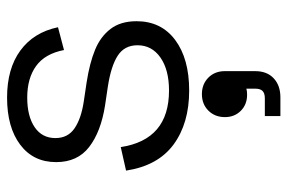

<svg xmlns="http://www.w3.org/2000/svg" viewBox="-155 -386 813 543"><g transform="rotate(-90 251.5 -114.5)"><path d="M64.5 -362.2Q64.5 -426.8 113.8 -463.9Q163 -501 247 -501Q328.8 -501 380.1 -463.4Q431.5 -425.8 446 -357L381.5 -340Q371 -394 336.2 -419Q301.5 -444 247 -444Q194.5 -444 163.5 -423.1Q132.5 -402.2 132.5 -364.2Q132.5 -329 160.2 -310.1Q188 -291.2 236.5 -284L290.2 -276Q344.8 -267.5 382 -252.2Q419.2 -237 441.1 -208.5Q463 -180 463 -134.8Q463 -65.2 410 -25.6Q357 14 267 14Q174.2 14 114.2 -30.2Q54.2 -74.5 40.5 -164.5L107 -179.5Q127.8 -43 267 -43Q325.5 -43 360.2 -67.2Q395 -91.5 395 -132.2Q395 -168.8 365.8 -187.9Q336.5 -207 278 -216L224.2 -224Q150.2 -235.8 107.4 -268.8Q64.5 -301.8 64.5 -362.2ZM191.8 115.2Q191.8 86.8 210.1 68.4Q228.5 50 256.8 50Q285 50 303.4 68.2Q321.8 86.5 321.8 114.8V200.8Q321.8 234.2 301.5 253.1Q281.2 272 247.8 272H194.8V228H244.8Q259.2 228 265.8 221.5Q272.2 215 272.2 201.5V175.8Q265.8 177.8 254.8 177.8Q227.5 177.8 209.6 160Q191.8 142.2 191.8 115.2Z"/></g></svg>

Font: Space Grotesk Variable
Style: Regular
Weight: 400
Designer: Florian Karsten (Space Grotesk), Colophon Foundry (Space Mono)
Foundry: Florian Karsten
Version: Version 1.106